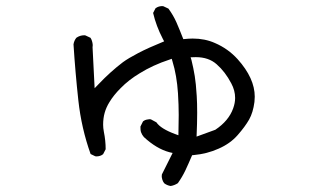

<svg xmlns="http://www.w3.org/2000/svg" viewBox="-20 -562 1040 630"><path d="M625 -113.8Q627 -159.2 627 -191.7Q627 -224.1 625.5 -247.3Q624 -270.5 622.6 -284.4Q621.1 -298.3 619.1 -312Q614.7 -338.9 608.4 -364.3L605.5 -374Q619.1 -374.5 622.6 -374.5Q664.6 -374.5 690.9 -351.1Q718.8 -326.7 738.8 -288.6Q751.5 -265.1 751.5 -240.7Q751.5 -224.1 745.1 -206.5Q730.5 -165.5 686.5 -136.2ZM815.9 -244.6Q815.9 -305.2 759.8 -367.7Q728.5 -402.3 685.1 -420.9Q652.3 -435.5 612.3 -435.5Q600.6 -435.5 581.5 -433.6Q569.3 -464.8 559.1 -488.3Q548.8 -511.7 532.7 -533.7L516.1 -541.5Q514.2 -542 512.2 -542Q510.3 -542 507.6 -541.7Q504.9 -541.5 501.5 -540.5Q495.1 -538.6 490.2 -534.7L482.4 -519.5Q492.2 -477.1 514.2 -434.6L518.6 -426.3Q465.8 -404.8 433.6 -387.9Q401.4 -371.1 383.3 -357.9Q342.3 -326.7 303.7 -286.1L290.5 -272.5L283.7 -407.2Q284.2 -410.6 284.2 -412.1Q284.2 -413.6 284.2 -415Q284.2 -416.5 283.7 -419.2Q283.2 -421.9 282.7 -424.3Q282.2 -426.8 281.2 -429.2Q279.8 -433.6 276.9 -438L260.3 -445.8Q258.3 -446.3 256.8 -446.3Q242.2 -446.3 230.5 -438Q223.1 -428.7 221.2 -416.5Q227.1 -323.7 237.1 -232.4Q247.1 -141.1 277.3 -56.6L292.5 -49.3Q294.4 -48.8 295.9 -48.8Q309.6 -48.8 318.4 -56.2L326.7 -72.3Q326.7 -100.6 320.8 -129.4Q318.4 -142.1 318.4 -152.8Q318.4 -174.3 323.5 -192.1Q328.6 -210 338.9 -226.6Q353 -250 376 -272.9Q402.3 -299.8 438 -321.3Q481.9 -348.6 535.6 -366.2L543.5 -369.1L545.9 -360.8Q560.1 -314.9 564 -255.9Q566.4 -216.8 566.4 -184.6Q566.4 -152.3 565.4 -118.2L554.7 -122.1Q507.3 -139.6 493.2 -160.6L475.1 -170.4Q473.1 -170.9 470.5 -170.9Q467.8 -170.9 463.9 -169.9Q455.6 -168.9 449.2 -163.6L440.9 -147Q440.9 -145.5 440.9 -142.8Q440.9 -140.1 441.2 -136.2Q441.4 -132.3 442.9 -127.9Q445.8 -119.6 452.1 -112.3Q493.7 -73.7 536.1 -62.5L546.4 -60.1L511.2 10.3Q510.7 12.2 510.7 16.4Q510.7 20.5 512.5 26.9Q514.2 33.2 518.6 39.1Q527.8 46.4 540 48.3Q552.2 46.4 563.5 39.1Q578.1 18.6 588.4 -3.2Q598.6 -24.9 610.4 -52.7L615.7 -53.2Q659.2 -57.1 697.3 -74.2Q735.4 -90.8 759.8 -118.7Q784.2 -146.5 797.4 -169.7Q810.5 -192.9 814.9 -227.5Q815.9 -236.3 815.9 -244.6Z"/></svg>

Font: NaikaiFont
Style: Light
Weight: 300
Version: Version 1.89